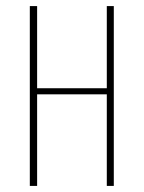

<svg xmlns="http://www.w3.org/2000/svg" viewBox="-20 -611 472 631"><path d="M78 0V-591H102V-321H331V-591H354V0H331V-301H102V0Z"/></svg>

Font: Alumni Sans Thin
Style: Regular
Weight: 100
Designer: Robert E. Leuschke
Foundry: Robert E. Leuschke
Version: Version 1.018